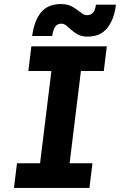

<svg xmlns="http://www.w3.org/2000/svg" viewBox="-20 -929 593 949"><path d="M49 0 64 -122H178L234 -578H120L135 -700H508L493 -578H380L324 -122H437L422 0ZM284 -812Q262 -812 252 -795.5Q242 -779 238 -751H139Q149 -827 183 -868Q217 -909 281 -909Q315 -909 338 -895.5Q361 -882 378 -868Q395 -854 410 -854Q428 -854 439.5 -866Q451 -878 454 -906H553Q545 -835 511 -791.5Q477 -748 412 -748Q386 -748 367 -757.5Q348 -767 334 -780Q320 -793 308 -802.5Q296 -812 284 -812Z"/></svg>

Font: Inclusive Sans
Style: Bold Italic
Weight: 700
Italic angle: -7°
Designer: Olivia King
Foundry: Olivia King
Version: Version 2.004